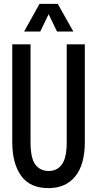

<svg xmlns="http://www.w3.org/2000/svg" viewBox="-20 -957 499 987"><path d="M229 10Q134 10 88.5 -53.5Q43 -117 43 -227V-729H137V-227Q137 -142 162.5 -110Q188 -78 230 -78Q274 -78 298.5 -112Q323 -146 323 -227V-729H416V-227Q416 -111 367 -50.5Q318 10 229 10ZM104 -795 183 -937H277L357 -795H273L230 -884L187 -795Z"/></svg>

Font: Mona Sans Condensed Medium
Style: Regular
Weight: 500
Width: 3
Designer: Deni Anggara
Foundry: GitHub
Version: Version 1.001; ttfautohint (v1.8.4.7-5d5b);gftools[0.9.31]